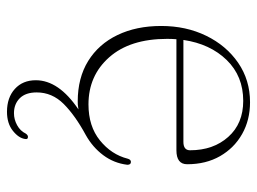

<svg xmlns="http://www.w3.org/2000/svg" viewBox="-111 -399 718 536"><g transform="rotate(90 248.0 -131.0)"><path d="M368 158Q365.5 176 345 192.2Q324.5 208.5 292 208.5Q252.5 208.5 228.2 186.5Q204 164.5 204 128Q204 64 285.5 9Q277 10.5 272 10.8Q267 11 263 11Q197.5 11 150.2 -18.2Q103 -47.5 77.8 -100Q52.5 -152.5 52.5 -222Q52.5 -291.5 79.8 -347.5Q107 -403.5 155.2 -436.8Q203.5 -470 265.5 -470Q315 -470 354 -448Q393 -426 415.8 -386.5Q438.5 -347 438.5 -294.5Q438.5 -264.5 399.5 -264.5H89.5Q88.5 -252 88.5 -238.5Q88.5 -135 139.8 -77Q191 -19 271.5 -19Q332.5 -19 372 -51Q411.5 -83 423 -128.5Q425.5 -137.5 432 -137.5Q440 -137.5 440 -127.5Q435.5 -90 413.2 -60.2Q391 -30.5 357 -11.5Q302.5 18 270.2 50.2Q238 82.5 238 125.5Q238 156.5 254.2 172.8Q270.5 189 296 189Q313.5 189 329.5 180.2Q345.5 171.5 353 156Q357.5 149.5 362.5 150Q369.5 150 368 158ZM261.5 -451Q192.5 -451 147.5 -404.8Q102.5 -358.5 91.5 -284H376Q399.5 -284 399.5 -302.5Q399.5 -367.5 362.2 -409.2Q325 -451 261.5 -451Z"/></g></svg>

Font: Fraunces 9pt Thin
Style: Regular
Weight: 100
Version: Version 1.000;[b76b70a41]